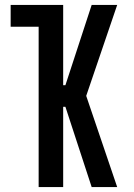

<svg xmlns="http://www.w3.org/2000/svg" viewBox="-20 -755 540 775"><path d="M136 0V-647H23V-735H235V-411H244L350 -735H453L328 -368L453 0H350L244 -324H235V0Z"/></svg>

Font: Iosevka Term Semibold
Style: Regular
Weight: 600
Monospace: yes
Designer: Belleve Invis
Foundry: Belleve Invis
Version: Version 31.4.0